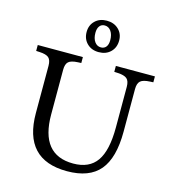

<svg xmlns="http://www.w3.org/2000/svg" viewBox="-136 -1069 1078 1192"><g transform="rotate(15 403.0 -473.5)"><path d="M404 10Q125 10 125 -289V-592Q125 -629 108.5 -644Q92 -659 48 -661L27 -662V-700H317V-662L296 -661Q252 -659 235.5 -644Q219 -629 219 -592V-305Q219 -46 429 -46Q532 -46 580 -114.5Q628 -183 628 -331V-592Q628 -629 611 -644Q594 -659 550 -661L529 -662V-700H780V-662L759 -661Q715 -659 698 -644Q681 -629 681 -592V-318Q681 -149 614 -69.5Q547 10 404 10ZM403 -755Q357 -755 328 -783.5Q299 -812 299 -857Q299 -901 328 -929Q357 -957 403 -957Q449 -957 478.5 -929Q508 -901 508 -857Q508 -812 479 -783.5Q450 -755 403 -755ZM409 -787Q430 -787 442 -802Q454 -817 454 -845Q454 -881 438.5 -903Q423 -925 398 -925Q377 -925 365 -909.5Q353 -894 353 -866Q353 -830 368.5 -808.5Q384 -787 409 -787Z"/></g></svg>

Font: Hedvig Letters Serif
Style: Regular
Weight: 400
Designer: Alexander Örn & Tor Weibull
Foundry: Kanon Foundry
Version: Version 1.000